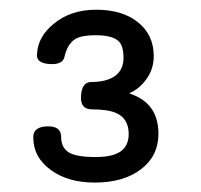

<svg xmlns="http://www.w3.org/2000/svg" viewBox="-20 -689 415 397"><path d="M178.7 -668.9Q126 -668.9 90.8 -639.6Q58.6 -613.3 56.6 -578.1Q53.7 -558.6 82 -556.6Q109.4 -554.7 113.3 -571.3Q119.1 -597.7 135.7 -608.4Q149.4 -616.2 176.8 -616.2Q212.9 -616.2 225.6 -603.5Q235.4 -593.8 235.4 -569.3Q235.4 -546.9 220.7 -534.2Q203.1 -519.5 168.9 -519.5Q149.4 -519.5 147.5 -491.2Q145.5 -462.9 169.9 -462.9Q203.1 -462.9 220.7 -455.1Q246.1 -443.4 246.1 -412.1Q246.1 -387.7 229.5 -376Q212.9 -364.3 177.7 -364.3Q137.7 -364.3 122.1 -374Q106.4 -383.8 106.4 -406.2Q106.4 -428.7 77.1 -427.7Q48.8 -426.8 48.8 -405.3Q48.8 -363.3 85.9 -336.9Q121.1 -311.5 175.8 -311.5Q236.3 -311.5 272.5 -339.8Q307.6 -367.2 307.6 -412.1Q307.6 -448.2 289.1 -469.7Q275.4 -486.3 247.1 -496.1Q267.6 -504.9 281.2 -523.4Q297.9 -544.9 297.9 -573.2Q297.9 -617.2 264.6 -643.6Q232.4 -668.9 178.7 -668.9Z"/></svg>

Font: Gulim
Style: Regular
Weight: 400
Version: Version 2.21